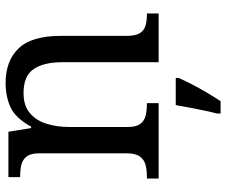

<svg xmlns="http://www.w3.org/2000/svg" viewBox="-81 -505 807 685"><g transform="rotate(-90 322.5 -162.5)"><path d="M28 0V-42H36Q59 -42 77.5 -47Q96 -52 107 -67.5Q118 -83 118 -114V-426Q118 -456 107 -470.5Q96 -485 78 -489.5Q60 -494 38 -494H33V-536H195L208 -455H213Q244 -511 282.5 -528.5Q321 -546 369 -546Q448 -546 492.5 -499.5Q537 -453 537 -350V-114Q537 -83 546.5 -67.5Q556 -52 573 -47Q590 -42 612 -42H617V0H443V-345Q443 -410 418.5 -446Q394 -482 333 -482Q288 -482 261.5 -459.5Q235 -437 223.5 -400Q212 -363 212 -320V-109Q212 -80 223 -65.5Q234 -51 252 -46.5Q270 -42 292 -42H297V0ZM260 208Q266 186 271 161Q276 136 281 110.5Q286 85 290 61H387V71Q378 92 364 119Q350 146 334 173Q318 200 304 221H260Z"/></g></svg>

Font: Noto Serif Telugu
Style: Regular
Weight: 400
Designer: Jelle Bosma - Monotype Design Team
Foundry: Monotype Imaging Inc.
Version: Version 2.003